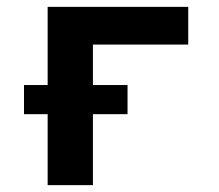

<svg xmlns="http://www.w3.org/2000/svg" viewBox="-20 -540 640 560"><path d="M119 0V-207H50V-292H119V-520H529V-410H251V-292H352V-207H251V0Z"/></svg>

Font: Iosevka Aile Extrabold
Style: Regular
Weight: 800
Designer: Belleve Invis
Foundry: Belleve Invis
Version: Version 27.3.5; ttfautohint (v1.8.4)